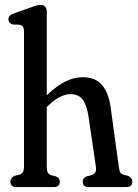

<svg xmlns="http://www.w3.org/2000/svg" viewBox="-20 -756 556 776"><path d="M169 -708.5V-371Q210 -410 245 -427Q280 -444 314 -444Q366.5 -444 393 -411.8Q419.5 -379.5 427.5 -320L460 -84.5Q462 -68 465.2 -60.5Q468.5 -53 480 -49.5L497.5 -45.5Q515 -36.5 515 -21.5Q515 0 490 0H338Q314.5 0 314.5 -21.5Q314.5 -36.5 329.5 -43L348 -47.5Q359.5 -51 364.8 -58.8Q370 -66.5 367.5 -82.5L337.5 -286Q331 -330 314.5 -352.8Q298 -375.5 265.5 -375.5Q246 -375.5 223.8 -365Q201.5 -354.5 174 -328.5L169 -323.5V-84.5Q169 -67 173 -59Q177 -51 188.5 -47.5L206.5 -43Q221.5 -36 221.5 -21.5Q221.5 0 198.5 0H47Q22 0 22 -21.5Q22 -37 39 -45.5L57 -49.5Q68 -53 72.5 -60.2Q77 -67.5 77 -84.5V-627Q77 -641.5 73 -647.5Q69 -653.5 59 -656L31.5 -657Q14 -663 14 -677.5Q14 -686 19.2 -691.8Q24.5 -697.5 38 -702.5L102.5 -725.5Q119 -731.5 127.8 -733.8Q136.5 -736 144 -736Q169 -736 169 -708.5Z"/></svg>

Font: Fraunces 144pt S100
Style: Regular
Weight: 400
Version: Version 1.000; ttfautohint (v1.8.3)